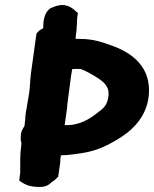

<svg xmlns="http://www.w3.org/2000/svg" viewBox="-20 -761 617 769"><path d="M64 -224 63 -210V-209C63 -202 63 -197 66 -187L65 -177C60 -142 61 -113 61 -85V-70L57 -38L67 -31C82 -21 97 -15 120 -13C136 -12 162 -9 181 -26L189 -33C197 -37 206 -46 213 -53L221 -108C221 -118 222 -127 224 -139C254 -139 289 -145 310 -148C374 -158 422 -184 467 -213C519 -247 565 -298 575 -371L576 -379C586 -491 512 -548 429 -578C395 -590 357 -605 303 -605C297 -605 290 -606 283 -605C283 -613 284 -622 285 -629C286 -636 287 -642 287 -651C289 -664 288 -681 289 -689L292 -709L282 -717C282 -717 270 -731 251 -737C223 -748 196 -733 182 -728C157 -711 156 -679 154 -673V-670C154 -670 153 -656 153 -650V-648C149 -646 137 -640 130 -631L126 -626L104 -468C101 -446 100 -409 97 -390L94 -372C92 -359 89 -345 87 -329C85 -322 84 -313 83 -306C82 -299 81 -293 81 -282L78 -256C72 -247 66 -237 64 -225ZM251 -353 264 -453C265 -463 268 -473 269 -484C276 -485 285 -485 292 -485H300C304 -485 305 -484 306 -483H307C326 -476 346 -464 363 -454C395 -434 420 -415 414 -374C410 -344 398 -330 378 -315H377L376 -314C341 -284 295 -257 239 -260L249 -331C249 -338 250 -345 251 -353Z"/></svg>

Font: Hussar Pisanka
Style: BlkKur
Weight: 700
Designer: Robert Jablonski
Foundry: Cannot Into Space Fonts
Version: Version 1.070